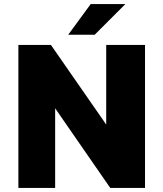

<svg xmlns="http://www.w3.org/2000/svg" viewBox="-20 -920 800 940"><path d="M70 0V-700H229.3L500 -310.2V-700H690V0H519.7L250 -389.8V0ZM314 -750 424 -900H593.7L443.7 -750Z"/></svg>

Font: Golos Text
Style: Regular
Weight: 400
Designer: A.Korolkova, Vitaly Kuzmin
Foundry: ParaType Ltd
Version: Version 2.004